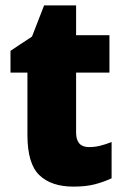

<svg xmlns="http://www.w3.org/2000/svg" viewBox="-20 -684 461 714"><path d="M311 -137Q332 -137 352.5 -142Q373 -147 395 -156V-21Q365 -7 332 1.5Q299 10 253 10Q171 10 126.5 -32.5Q82 -75 82 -182V-414H19V-495L99 -548L144 -664H263V-553H387V-414H263V-191Q263 -137 311 -137Z"/></svg>

Font: Noto Sans SemiCondensed Black
Style: Regular
Weight: 900
Width: 4
Designer: Monotype Design Team
Foundry: Monotype Imaging Inc.
Version: Version 2.013; ttfautohint (v1.8.4.7-5d5b)